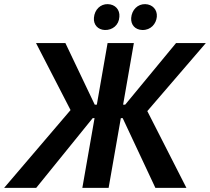

<svg xmlns="http://www.w3.org/2000/svg" viewBox="-61 -908 1015 928"><path d="M-41 0H114L387 -337H396L337 0H464L523 -337H532L690 0H840L651 -371L934 -700H790L544 -402H534L586 -700H459L407 -402H397L255 -700H113L280 -376ZM446 -763C482 -762 514 -786 516 -827C519 -861 496 -887 460 -888C425 -889 396 -862 393 -822C390 -789 412 -764 446 -763ZM627 -763C668 -762 694 -793 697 -827C700 -861 676 -887 641 -888C605 -889 576 -861 573 -821C571 -788 592 -764 627 -763Z"/></svg>

Font: Fixel Display SemiBold
Style: Italic
Weight: 600
Italic angle: -10°
Designer: AlfaBravo + MacPaw
Foundry: Kyrylo Tkachov, Marchela Mozhyna, Serhii Makarenko, Maria Weinstein, Zakhar Kryvoshyya
Version: Version 1.210;Glyphs 3.2 (3217)